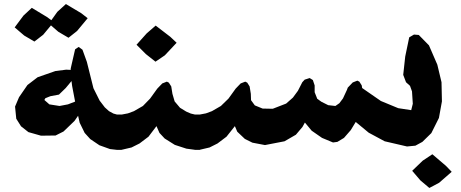

<svg xmlns="http://www.w3.org/2000/svg" viewBox="-20 -762 2258 940"><path d="M330.1 -365.2 333 -341.8 347.7 -264.6 312.5 -251 271.5 -243.2 221.7 -251 197.3 -272.5 202.1 -281.2 226.6 -291 268.6 -298.8 301.8 -331.1ZM518.6 -32.2 552.7 -28.3H574.2L594.7 -37.1L604.5 -68.4L603.5 -143.6L587.9 -187.5L567.4 -201.2H552.7L535.2 -206.1L513.7 -217.8L493.2 -236.3L467.8 -269.5L437.5 -330.1L405.3 -459L383.8 -518.6L365.2 -532.2L347.7 -520.5L326.2 -426.8V-419.9L303.7 -420.9L251 -414.1L164.1 -383.8L114.3 -345.7L73.2 -286.1L53.7 -240.2L59.6 -180.7L83 -143.6L119.1 -115.2L180.7 -97.7L252 -98.6L291 -118.2L344.7 -169.9L362.3 -195.3L370.1 -161.1L394.5 -111.3L421.9 -81.1L466.8 -50.8ZM302.7 -742.2 260.7 -704.1 231.4 -663.1 210 -678.7 135.7 -723.6 94.7 -685.5 51.8 -627.9 98.6 -587.9 148.4 -558.6 191.4 -591.8 229.5 -637.7 265.6 -606.4 315.4 -577.1 357.4 -610.4 409.2 -672.9 377.9 -697.3Z M742.2 -636.7 698.2 -598.6 648.4 -543 694.3 -497.1 741.2 -460 787.1 -491.2 844.7 -552.7 813.5 -582ZM714.8 -279.3 679.7 -243.2 635.7 -217.8 606.4 -207 576.2 -201.2H545.9L528.3 -191.4L518.6 -158.2L522.5 -68.4L535.2 -39.1L551.8 -28.3H574.2L624 -40L663.1 -59.6L707 -92.8L746.1 -144.5L760.7 -111.3L786.1 -84L835.9 -52.7L892.6 -34.2L936.5 -28.3H958L978.5 -37.1L986.3 -68.4L985.4 -143.6L969.7 -187.5L949.2 -201.2H934.6L914.1 -206.1L891.6 -215.8L861.3 -234.4L835 -265.6L824.2 -302.7L818.4 -338.9L806.6 -357.4L796.9 -362.3L774.4 -353.5L750 -328.1Z M1098.6 -279.3 1061.5 -243.2 1017.6 -217.8 988.3 -207 958 -201.2H927.7L910.2 -191.4L900.4 -158.2L904.3 -68.4L917 -39.1L933.6 -28.3H956.1L1005.9 -40L1044.9 -59.6L1088.9 -92.8L1129.9 -144.5L1141.6 -117.2L1178.7 -82L1215.8 -63.5L1277.3 -51.8L1373 -70.3L1428.7 -102.5L1460.9 -140.6L1472.7 -162.1L1505.9 -122.1L1556.6 -86.9L1610.4 -64.5L1631.8 -67.4L1664.1 -86.9L1697.3 -125L1724.6 -169.9L1747.1 -231.4L1756.8 -307.6L1751 -343.8L1739.3 -362.3L1729.5 -367.2L1707 -358.4L1682.6 -333L1678.7 -322.3L1659.2 -280.3L1641.6 -256.8L1622.1 -243.2L1586.9 -247.1L1553.7 -263.7L1533.2 -278.3L1520.5 -310.5V-343.8L1511.7 -370.1L1496.1 -379.9L1471.7 -372.1L1460 -359.4L1438.5 -317.4L1414.1 -284.2L1380.9 -254.9L1315.4 -229.5L1265.6 -230.5L1227.5 -246.1L1209 -271.5L1208 -302.7L1202.1 -338.9L1190.4 -357.4L1180.7 -362.3L1158.2 -353.5L1133.8 -328.1Z M2096.7 -6.8 2049.8 24.4 1998 74.2 2038.1 121.1 2082 158.2 2129.9 132.8 2191.4 79.1 2163.1 49.8ZM1997.1 -314.5 2001 -253.9 1993.2 -222.7 1929.7 -232.4 1844.7 -267.6 1746.1 -335.9 1680.7 -218.8 1716.8 -168.9 1785.2 -112.3 1863.3 -70.3 1972.7 -44.9 2013.7 -48.8 2047.9 -67.4 2091.8 -110.4 2128.9 -184.6 2143.6 -265.6 2141.6 -359.4 2121.1 -445.3 2080.1 -540 2030.3 -590.8 2006.8 -592.8 1983.4 -579.1 1963.9 -485.4 1954.1 -395.5 1967.8 -359.4 1987.3 -341.8Z"/></svg>

Font: MaokenAssortedSans-TC
Style: Regular
Weight: 500
Version: Version 0.83